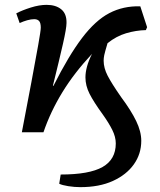

<svg xmlns="http://www.w3.org/2000/svg" viewBox="-20 -545 659 791"><path d="M311 226Q287 226 261.5 222Q236 218 224 212L230 174Q348 174 402.5 143Q457 112 457 46Q457 19 442.5 -10Q428 -39 403 -74Q366 -125 349 -158.5Q332 -192 332 -226Q332 -247 338.5 -271Q345 -295 359 -323Q286 -245 237 -165Q188 -85 159 0H70Q92 -114 109.5 -207.5Q127 -301 137.5 -360Q148 -419 148 -431Q148 -451 141 -458.5Q134 -466 121 -466Q108 -466 92 -461.5Q76 -457 61 -450L47 -490Q72 -503 107 -514Q142 -525 172 -525Q210 -525 232.5 -506.5Q255 -488 254 -450Q254 -429 239.5 -365Q225 -301 198 -192L200 -191Q263 -316 318 -388.5Q373 -461 430.5 -491Q488 -521 558 -519L586 -433L581 -421Q540 -420 499.5 -408Q459 -396 423 -367Q412 -330 409.5 -318Q407 -306 407 -295Q407 -265 423.5 -233Q440 -201 479 -145Q520 -90 541 -46.5Q562 -3 562 35Q562 89 531.5 132Q501 175 445 200.5Q389 226 311 226Z"/></svg>

Font: Literata 36pt Medium
Style: Italic
Weight: 500
Italic angle: -2°
Designer: Latin by Veronika Burian and Jose Scaglione. Greek by Irene Vlachou. Cyrillic by Vera Evstafieva
Foundry: TypeTogether
Version: Version 3.002